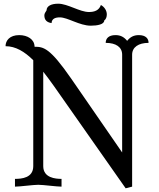

<svg xmlns="http://www.w3.org/2000/svg" viewBox="-20 -1010 863 1039"><path d="M695 0V-714C695 -755 730 -778 784 -778C784 -801 769 -820 731 -820C704 -820 685 -810 668 -789C651 -810 632 -820 605 -820C567 -820 552 -801 552 -778C608 -778 641 -755 641 -714V-185L365 -585C250 -751 216 -757 167 -757C167 -797 129 -820 84 -820C33 -820 10 -791 10 -760C64 -760 113 -731 160 -684V-111C160 -47 97 -42 61 -42V0C88 0 160 -10 187 -10C214 -10 286 0 313 0V-42C281 -42 214 -47 214 -111V-622C233 -598 252 -572 272 -544L660 9ZM259 -885C260 -908 278 -916 304 -916C346 -916 411 -871 471 -871C507 -871 544 -878 544 -899C554 -906 558 -919 558 -932C558 -952 546 -972 526 -983C516 -954 492 -945 461 -945C412 -945 346 -990 295 -990C257 -990 232 -977 232 -954C226 -944 220 -937 220 -927C220 -902 233 -889 259 -885Z"/></svg>

Font: Milonga
Style: Regular
Weight: 400
Designer: Pablo Impallari, Brenda Gallo, Rodrigo Fuenzalida
Foundry: Pablo Impallari, Brenda Gallo, Rodrigo Fuenzalida
Version: Version 1.000